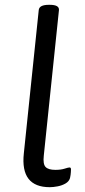

<svg xmlns="http://www.w3.org/2000/svg" viewBox="-20 -772 354 798"><path d="M187 6Q64 6 79 -134L141 -730Q143 -752 183 -752H187Q227 -752 225 -730L162 -125Q158 -90 169.5 -78Q181 -66 210 -66Q233 -66 248.5 -71Q264 -76 269 -76Q275 -76 275 -68Q275 -67 274.5 -56.5Q274 -46 271 -32Q267 -18 252.5 -9.5Q238 -1 219.5 2.5Q201 6 187 6Z"/></svg>

Font: Asap Semi Expanded Semi Expanded Regular
Style: Italic
Weight: 400
Width: 6
Italic angle: -6°
Designer: Pablo Cosgaya
Foundry: Omnibus-Type
Version: Version 3.001; ttfautohint (v1.8.4.7-5d5b)